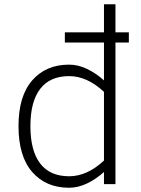

<svg xmlns="http://www.w3.org/2000/svg" viewBox="-20 -866 663 903"><path d="M586 -666H523V0H469V-57Q431 -23 389 -3Q347 17 305 17Q196 17 131.5 -57Q67 -131 67 -273Q67 -414 131.5 -488Q196 -562 305 -562Q347 -562 389 -542Q431 -522 469 -488V-666H285V-714H469V-846H523V-714H586ZM469 -111V-434Q390 -508 305 -508Q215 -508 169 -448Q123 -388 123 -273Q123 -157 169 -97Q215 -37 305 -37Q390 -37 469 -111Z"/></svg>

Font: Biryani ExtraLight
Style: Regular
Weight: 275
Designer: Dan Reynolds and Mathieu Reguer
Foundry: Dan Reynolds and Mathieu Reguer
Version: Version 1.004; ttfautohint (v1.1) -l 5 -r 5 -G 72 -x 0 -D la